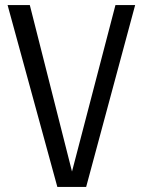

<svg xmlns="http://www.w3.org/2000/svg" viewBox="-20 -740 565 760"><path d="M515 -720 321 0H207L10 -720H98L265 -61L437 -720Z"/></svg>

Font: Carrois Gothic
Style: Regular
Weight: 400
Designer: Ralph du Carrois
Foundry: Ralph du Carrois
Version: Version 1.002